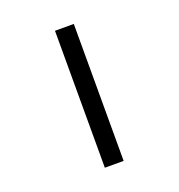

<svg xmlns="http://www.w3.org/2000/svg" viewBox="-111 -658 723 777"><g transform="rotate(-20 250.0 -270.0)"><path d="M210 24.9V-564.9H291V24.9Z"/></g></svg>

Font: BIZ UDGothic
Style: Regular
Weight: 400
Monospace: yes
Designer: TypeBank Co., Ltd.
Foundry: Morisawa Inc.
Version: Version 1.05